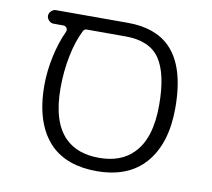

<svg xmlns="http://www.w3.org/2000/svg" viewBox="-68 -652 800 725"><g transform="rotate(10 332.0 -290.0)"><path d="M477 -103Q536 -161 536 -290Q536 -410 497.5 -467Q459 -524 366 -524H217Q208 -524 204 -516Q182 -473 170 -413Q158 -353 158 -290Q158 -160 216 -102Q263 -55 346.5 -55Q430 -55 477 -103ZM598 -290Q598 -155 533.5 -79.5Q469 -4 346 -4Q233 -4 170 -66Q96 -141 96 -290Q96 -342 108 -399Q120 -456 142 -503Q143 -506 143 -510.5Q143 -515 138.5 -519.5Q134 -524 128 -524H90Q80 -524 72 -532Q64 -540 64 -550Q64 -560 72 -568Q80 -576 90 -576H366Q471 -576 528 -519Q598 -449 598 -290Z"/></g></svg>

Font: Kurewa Gothic CJK TC Regular
Style: Regular
Weight: 400
Designer: Max Yao
Foundry: Max-Everyday
Version: Version 1.071; ttfautohint (v1.8.3)